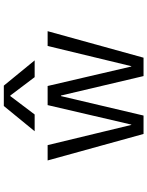

<svg xmlns="http://www.w3.org/2000/svg" viewBox="101 -898 797 1040"><g transform="rotate(-90 500.0 -378.5)"><path d="M502 -447.3H499L393.6 0H293.9L150.4 -519.5H233.4L342.8 -66.4H344.7L450.2 -519.5H553.7L659.2 -66.4H661.1L770.5 -519.5H850.6L707 0H607.4ZM692.4 -589.8H601.6L502 -721.7H499L399.4 -589.8H308.6L445.3 -756.8H555.7Z"/></g></svg>

Font: GenEi Gothic M SemiLight
Style: Regular
Weight: 350
Designer: o_tamon (Modified); [Source Han Sans]
Ryoko NISHIZUKA  (kana & ideographs); Paul D. Hunt (Latin, Greek & Cyrillic); Wenl
Version: Version 1.1a;Original Version 1.004